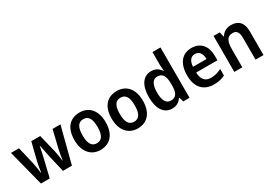

<svg xmlns="http://www.w3.org/2000/svg" viewBox="20 -1630 3539 2511"><g transform="rotate(-30 1789.5 -375.0)"><path d="M421 -255 480 0H616L756 -543H637L574 -281C561 -227 549 -155 546 -120H542C538 -166 524 -239 515 -279L451 -543H316L250 -280C240 -237 226 -160 222 -120H218C213 -165 201 -240 189 -294L130 -543H9L148 0H281L342 -255C354 -300 373 -394 380 -433H384C391 -396 411 -302 421 -255Z M1283 -272C1283 -453 1188 -553 1048 -553C895 -553 811 -448 811 -272C811 -99 902 10 1045 10C1199 10 1283 -100 1283 -272ZM934 -272C934 -391 968 -453 1047 -453C1126 -453 1160 -391 1160 -272C1160 -153 1126 -90 1047 -90C968 -90 934 -154 934 -272Z M1845 -272C1845 -453 1750 -553 1610 -553C1457 -553 1373 -448 1373 -272C1373 -99 1464 10 1607 10C1761 10 1845 -100 1845 -272ZM1496 -272C1496 -391 1530 -453 1609 -453C1688 -453 1722 -391 1722 -272C1722 -153 1688 -90 1609 -90C1530 -90 1496 -154 1496 -272Z M2127 10C2198 10 2241 -21 2271 -68H2277L2297 0H2392V-760H2271V-566C2271 -537 2276 -499 2278 -473H2273C2243 -521 2197 -553 2128 -553C2010 -553 1935 -454 1935 -271C1935 -88 2009 10 2127 10ZM2163 -89C2094 -89 2058 -151 2058 -270C2058 -386 2093 -452 2162 -452C2247 -452 2275 -391 2275 -274V-253C2275 -142 2243 -89 2163 -89Z M2737 -552C2597 -552 2510 -452 2510 -267C2510 -89 2603 10 2757 10C2827 10 2877 -2 2927 -27V-126C2873 -98 2826 -85 2766 -85C2681 -85 2634 -140 2632 -242H2953V-307C2953 -458 2873 -552 2737 -552ZM2738 -461C2805 -461 2837 -406 2838 -328H2634C2639 -418 2678 -461 2738 -461Z M3335 -553C3273 -553 3215 -526 3185 -471H3178L3162 -543H3068V0H3189V-266C3189 -391 3216 -452 3303 -452C3363 -452 3389 -410 3389 -330V0H3509V-357C3509 -491 3445 -553 3335 -553Z"/></g></svg>

Font: Noto Sans Arabic SemCond SemBd
Style: Regular
Weight: 600
Width: 4
Designer: Monotype Design Team, Nadine Chahine, Nizar Qandah and Khaled Hosny
Foundry: Monotype Imaging Inc.
Version: Version 2.012